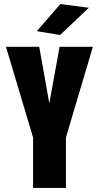

<svg xmlns="http://www.w3.org/2000/svg" viewBox="-20 -932 490 952"><path d="M144 0V-250.5L9.5 -700H174.5L224.5 -419.5L275.5 -700H440.5L307 -250.5V0ZM278 -758.5 162.5 -777.5 279.5 -912 420.5 -893.5Z"/></svg>

Font: Trispace Condensed
Style: Bold
Weight: 700
Width: 3
Designer: Tyler Finck
Foundry: Etcetera Type Company
Version: Version 1.210; ttfautohint (v1.8.3)